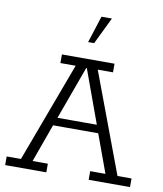

<svg xmlns="http://www.w3.org/2000/svg" viewBox="-88 -870 802 942"><g transform="rotate(10 313.0 -399.5)"><path d="M2 0V-43H73L258 -540H182V-583H444V-540H368L554 -43H624V0H418V-43H494L419 -248L442 -233H191L205 -248L131 -43H207V0ZM209 -258 199 -273H423L416 -258L314 -538H311ZM298 -665 341 -799H393L328 -665Z"/></g></svg>

Font: Rokkitt Light
Style: Regular
Weight: 300
Version: Version 3.103